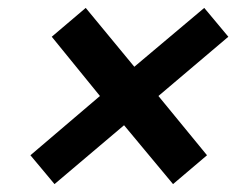

<svg xmlns="http://www.w3.org/2000/svg" viewBox="-20 -577 622 486"><path d="M118 -111 57 -184 233 -334 111 -484 197 -557 320 -408 497 -557 558 -484 381 -334 504 -184 418 -111 294 -260Z"/></svg>

Font: Gantari SemiBold
Style: Italic
Weight: 600
Italic angle: -10°
Designer: Anugrah Pasau
Foundry: Lafontype
Version: Version 1.000